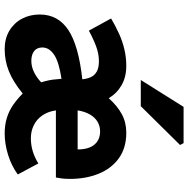

<svg xmlns="http://www.w3.org/2000/svg" viewBox="-12 -781 805 821"><g transform="rotate(90 390.5 -370.5)"><path d="M190 12Q145 12 111.5 -8Q78 -28 60 -62Q42 -96 42 -138Q42 -216 108 -260Q174 -304 319 -320Q317 -341 309.5 -357Q302 -373 285.5 -382Q269 -391 242 -391Q211 -391 179.5 -379.5Q148 -368 111 -348L59 -443Q91 -462 124 -477Q157 -492 191.5 -500Q226 -508 262 -508Q309 -508 344 -488Q379 -468 400 -433Q432 -469 467.5 -488.5Q503 -508 547 -508Q613 -508 657 -476Q701 -444 723 -389.5Q745 -335 745 -267Q745 -247 743 -231.5Q741 -216 739 -207H452Q457 -173 473.5 -149Q490 -125 515.5 -112.5Q541 -100 571 -100Q600 -100 626.5 -108Q653 -116 679 -132L726 -44Q689 -17 642 -2.5Q595 12 551 12Q514 12 483.5 2.5Q453 -7 427.5 -25Q402 -43 380 -65Q328 -23 283.5 -5.5Q239 12 190 12ZM240 -102Q265 -102 288.5 -113.5Q312 -125 332 -144Q327 -160 323.5 -176.5Q320 -193 319 -210L317 -231Q244 -220 213.5 -199Q183 -178 183 -149Q183 -126 198.5 -114Q214 -102 240 -102ZM452 -300H619Q619 -347 598.5 -371.5Q578 -396 542 -396Q519 -396 500.5 -385Q482 -374 469.5 -352.5Q457 -331 452 -300ZM322 -570 437 -753H592L600 -738L434 -570Z"/></g></svg>

Font: Mada
Style: Bold
Weight: 700
Designer: Khaled Hosny
Version: Version 1.5